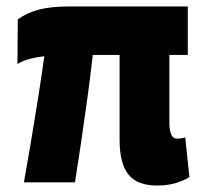

<svg xmlns="http://www.w3.org/2000/svg" viewBox="-20 -564 630 594"><path d="M467 10Q404 10 377 -24.5Q350 -59 350 -131V-394H267Q260 -331 250.5 -261.5Q241 -192 231 -124.5Q221 -57 212 0H54Q64 -55 75.5 -123.5Q87 -192 98 -261.5Q109 -331 117 -390Q97 -388 74.5 -382.5Q52 -377 34 -366L35 -504Q66 -526 103 -535Q140 -544 192 -544H561V-394H504V-183Q504 -162 509.5 -148.5Q515 -135 529 -135Q534 -135 540.5 -136Q547 -137 553 -139L566 -16Q546 -4 521.5 3Q497 10 467 10Z"/></svg>

Font: Georama
Style: Bold
Weight: 700
Designer: Jean-Baptiste Levee
Foundry: Production Type
Version: Version 1.000